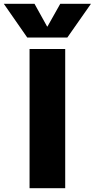

<svg xmlns="http://www.w3.org/2000/svg" viewBox="-64 -987 497 1007"><path d="M185 -848 252 -967H413L289 -790H79L-44 -967H117L183 -848ZM91 0V-730H278V0Z"/></svg>

Font: Mplus 1p ExtraBold
Style: Regular
Weight: 800
Version: Version 1.061